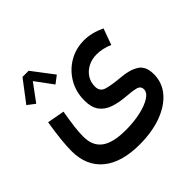

<svg xmlns="http://www.w3.org/2000/svg" viewBox="-192 -741 1143 1143"><g transform="rotate(-45 379.0 -170.0)"><path d="M149.9 -559.1H201.7L304.2 -424.3L256.8 -388.2L175.8 -498L94.7 -388.2L47.4 -424.3ZM695.3 -422.4 658.2 -319.8Q606.4 -342.3 556.6 -342.3Q516.6 -342.3 484.4 -325.7Q452.1 -309.1 433.1 -280Q414.1 -251 414.1 -213.4Q414.1 -172.9 450 -161.4Q485.8 -149.9 563.5 -143.1Q631.8 -137.7 673.3 -111.3Q714.8 -85 714.8 -17.6Q714.8 53.7 669.4 106.9Q624 160.2 543.7 189.7Q463.4 219.2 358.4 219.2Q207.5 219.2 125.7 151.6Q43.9 84 43.9 -41Q43.9 -80.1 50 -138.4Q56.2 -196.8 66.9 -260.3L176.3 -240.2Q164.6 -172.4 159.4 -128.9Q154.3 -85.4 154.3 -50.8Q154.3 26.4 204.6 63.2Q254.9 100.1 360.8 100.1Q429.2 100.1 485.6 87.4Q542 74.7 575.7 53.2Q609.4 31.7 609.4 4.9Q609.4 -22.9 580.1 -30.3Q550.8 -37.6 509.8 -40Q448.7 -44.4 404.1 -59.8Q359.4 -75.2 335.2 -108.2Q311 -141.1 311 -198.7Q311 -271 344.7 -328.9Q378.4 -386.7 435.5 -420.7Q492.7 -454.6 562.5 -454.6Q626.5 -454.6 695.3 -422.4Z"/></g></svg>

Font: Estedad-FD SemiBold
Style: Regular
Weight: 600
Designer: Amin Abedi
Version: Version 7.3